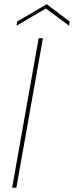

<svg xmlns="http://www.w3.org/2000/svg" viewBox="-20 -884 348 904"><path d="M37 0 162 -704H182L57 0ZM308 -783 305 -763 196 -844 58 -763 61 -783 200 -864Z"/></svg>

Font: Poppins Variable
Style: Italic
Weight: 100
Italic angle: -10°
Designer: Jonny Pinhorn
Foundry: Indian Type Foundry
Version: Version 6.000